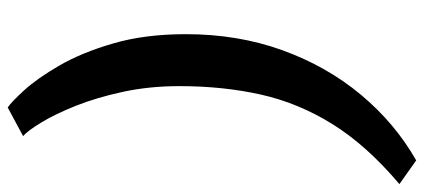

<svg xmlns="http://www.w3.org/2000/svg" viewBox="-333 -590 1074 486"><g transform="rotate(-90 204.0 -347.0)"><path d="M360.5 -413.5Q360.5 -281.5 319.8 -169Q279 -56.5 207 29.8Q135 116 41 169.5L-19 127Q78.5 44.5 132.2 -41.5Q186 -127.5 207.5 -223.2Q229 -319 229 -430Q229 -506 214.5 -573Q200 -640 178.8 -693Q157.5 -746 136.5 -780.2Q115.5 -814.5 102.5 -825.5L175 -864.5Q188.5 -855.5 218.5 -822.8Q248.5 -790 281.2 -733.5Q314 -677 337.2 -597Q360.5 -517 360.5 -413.5Z"/></g></svg>

Font: Merriweather Black
Style: Italic
Weight: 900
Italic angle: -7.8°
Designer: Eben Sorkin
Foundry: Eben Sorkin
Version: Version 2.200;gftools[0.9.31]